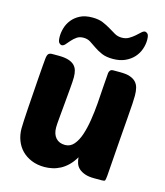

<svg xmlns="http://www.w3.org/2000/svg" viewBox="-117 -869 833 967"><g transform="rotate(15 300.0 -385.0)"><path d="M232 -465Q232 -444 228.5 -406Q225 -368 221.5 -327Q218 -286 214.5 -250Q211 -214 211 -198Q211 -163 228.5 -143.5Q246 -124 277 -124Q304 -124 322.5 -145.5Q341 -167 352.5 -201.5Q364 -236 371 -280Q378 -324 381.5 -369Q385 -414 387.5 -456.5Q390 -499 393 -530Q394 -538 399 -544Q404 -550 415 -550H451Q482 -550 501.5 -543.5Q521 -537 532.5 -525Q544 -513 548.5 -495.5Q553 -478 553 -455Q553 -440 551.5 -412.5Q550 -385 546 -336.5Q542 -288 536.5 -213.5Q531 -139 523 -29Q521 -8 518.5 -4Q516 0 502 0H463Q433 0 413.5 -7Q394 -14 382 -25Q370 -36 365 -51Q360 -66 359 -82Q344 -56 325.5 -38Q307 -20 287 -9.5Q267 1 246 5.5Q225 10 205 10Q167 10 137 -2.5Q107 -15 86.5 -36Q66 -57 55 -86Q44 -115 44 -148Q44 -161 45.5 -190.5Q47 -220 49.5 -257Q52 -294 55 -335.5Q58 -377 60.5 -414Q63 -451 65.5 -479Q68 -507 69 -519Q71 -537 77 -543.5Q83 -550 97 -550H129Q160 -550 180 -544Q200 -538 211.5 -527Q223 -516 227.5 -500.5Q232 -485 232 -465ZM413 -720Q434 -720 450 -729.5Q466 -739 478.5 -750Q491 -761 501 -770.5Q511 -780 520 -780Q525 -780 532.5 -773.5Q540 -767 540 -741Q540 -718 531.5 -693.5Q523 -669 505.5 -649.5Q488 -630 461 -617.5Q434 -605 397 -605Q362 -605 339 -615Q316 -625 298 -637.5Q280 -650 264.5 -660Q249 -670 228 -670Q207 -670 193 -660Q179 -650 168 -637.5Q157 -625 148.5 -615Q140 -605 130 -605Q125 -605 117.5 -612Q110 -619 110 -645Q110 -667 117 -690.5Q124 -714 140 -734Q156 -754 181.5 -767Q207 -780 245 -780Q278 -780 300.5 -770.5Q323 -761 341 -750Q359 -739 375.5 -729.5Q392 -720 413 -720Z"/></g></svg>

Font: PoetsenOne
Style: Regular
Weight: 400
Designer: Rodrigo Fuenzalida, Pablo Impallari
Foundry: Pablo Impallari, Rodrigo Fuenzalida
Version: Version 1.000; ttfautohint (v0.8) -G 200 -r 50